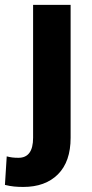

<svg xmlns="http://www.w3.org/2000/svg" viewBox="-64 -548 373 782"><path d="M70.8 -528.3H223.6V13.2Q223.6 110.4 172.1 161.9Q120.6 213.4 30.8 213.4Q10.7 213.4 -6.6 211.7Q-23.9 210 -43.9 205.1L-36.6 88.9Q-25.4 91.8 -14.4 93.3Q-3.4 94.7 11.2 94.7Q70.8 94.7 70.8 13.2Z"/></svg>

Font: Vazirmatn UI FD ExtraBold
Style: Regular
Weight: 800
Designer: Saber Rastikerdar
Foundry: Saber Rastikerdar
Version: Version 33.003